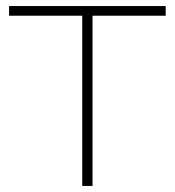

<svg xmlns="http://www.w3.org/2000/svg" viewBox="-20 -615 578 635"><path d="M252 0V-563H10V-595H528V-563H286V0Z"/></svg>

Font: Encode Sans SC Expanded Thin
Style: Regular
Weight: 250
Width: 7
Designer: Multiple Designers
Foundry: Impallari Type
Version: Version 3.002